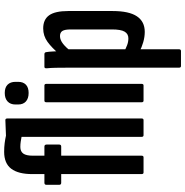

<svg xmlns="http://www.w3.org/2000/svg" viewBox="-3 -726 914 949"><g transform="rotate(-90 454.5 -252.0)"><path d="M76 0Q68 0 68 -10V-407H25Q15 -407 15 -417V-480Q15 -490 25 -490H68V-550Q68 -619 94.5 -654Q121 -689 178 -689Q201 -689 220.5 -686.5Q240 -684 258 -680L335 -683Q343 -683 343 -673V-10Q343 0 335 0H260Q252 0 252 -10V-603Q242 -605 229 -607Q216 -609 202 -609Q180 -609 169.5 -594.5Q159 -580 159 -548V-490H204Q214 -490 214 -479V-417Q214 -407 204 -407H159V-10Q159 0 151 0Z M431 0Q423 0 423 -10V-480Q423 -490 431 -490H506Q514 -490 514 -480V-10Q514 0 506 0ZM469 -568Q442 -568 427 -581.5Q412 -595 412 -620V-633Q412 -658 427 -672Q442 -686 469 -686Q496 -686 510 -672Q524 -658 524 -633V-620Q524 -595 510 -581.5Q496 -568 469 -568Z M771 6Q746 6 720 -1.5Q694 -9 674 -20L673 -96Q688 -88 704.5 -81.5Q721 -75 739 -75Q761 -75 772 -93.5Q783 -112 783 -156V-360Q783 -389 775.5 -401Q768 -413 750 -413Q731 -413 711.5 -397.5Q692 -382 674 -357L663 -418Q692 -453 721.5 -474.5Q751 -496 788 -496Q832 -496 853 -466.5Q874 -437 874 -372V-153Q874 -72 848 -33Q822 6 771 6ZM602 185Q594 185 594 175V-372Q594 -407 593.5 -433Q593 -459 591 -478Q590 -490 598 -490H661Q670 -490 671 -480Q673 -469 674 -449Q675 -429 676 -410L685 -382V175Q685 185 676 185Z"/></g></svg>

Font: Sofia Sans Extra Condensed SemiBold
Style: Regular
Weight: 600
Designer: Botio Nikoltchev, Ani Petrova
Foundry: lettersoup
Version: Version 4.101